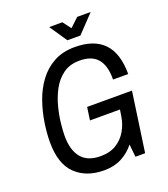

<svg xmlns="http://www.w3.org/2000/svg" viewBox="-154 -962 947 1082"><g transform="rotate(-20 319.0 -420.5)"><path d="M285 12Q178 12 114 -49.5Q50 -111 50 -241Q50 -295 59.5 -357Q69 -419 90 -479.5Q111 -540 147.5 -589.5Q184 -639 237.5 -668.5Q291 -698 364 -698Q479 -698 537.5 -637.5Q596 -577 596 -452H505V-459Q505 -537 470.5 -577Q436 -617 363 -617Q304 -617 264 -587.5Q224 -558 199.5 -512Q175 -466 162 -414.5Q149 -363 144.5 -318Q140 -273 140 -246Q140 -161 177.5 -115.5Q215 -70 293 -70Q349 -70 387.5 -94Q426 -118 448.5 -157Q471 -196 478 -242L490 -318L522 -280H304L315 -357H584L533 0H475L467 -76Q436 -36 390.5 -12Q345 12 285 12ZM339 -748 268 -853H347L384 -804L436 -853H517L417 -748Z"/></g></svg>

Font: Archivo Narrow
Style: Italic
Weight: 400
Italic angle: -8°
Designer: Hector Gatti
Foundry: Omnibus-Type
Version: Version 3.002